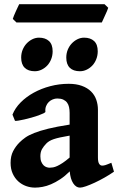

<svg xmlns="http://www.w3.org/2000/svg" viewBox="-20 -859 553 894"><path d="M210.9 -78.1Q218.3 -78.1 227.1 -79.6Q235.8 -81.1 246.8 -86.2Q257.8 -91.3 272 -100.6Q286.1 -109.9 304.2 -125.5V-227.5Q278.3 -223.1 260.5 -219.2Q242.7 -215.3 230.5 -211.2Q218.3 -207 210.2 -202.1Q202.1 -197.3 196.3 -191.4Q183.6 -178.7 175.8 -165Q168 -151.4 168 -131.3Q168 -115.7 172.4 -105.5Q176.8 -95.2 183.1 -89.1Q189.5 -83 197 -80.6Q204.6 -78.1 210.9 -78.1ZM510.7 -59.6Q490.2 -45.4 466.6 -32Q442.9 -18.6 420.7 -8.3Q398.4 2 380.4 8.3Q362.3 14.6 352.5 14.6Q334 14.6 320.8 -5.6Q307.6 -25.9 304.7 -61Q282.7 -39.1 260.5 -24.4Q238.3 -9.8 217.5 -1Q196.8 7.8 177.7 11.2Q158.7 14.6 143.1 14.6Q121.6 14.6 101.3 7.3Q81.1 0 64.9 -14.6Q48.8 -29.3 39.1 -50.8Q29.3 -72.3 29.3 -100.6Q29.3 -132.3 41 -155Q52.7 -177.7 70.8 -195.8Q82.5 -207.5 97.9 -218.5Q113.3 -229.5 139.2 -239.7Q165 -250 204.6 -259.8Q244.1 -269.5 304.2 -278.8V-333Q304.2 -347.7 301.5 -360.1Q298.8 -372.6 292.2 -381.3Q285.6 -390.1 274.4 -395.3Q263.2 -400.4 246.6 -400.4Q236.3 -400.4 225.8 -396.2Q215.3 -392.1 207.3 -384.3Q199.2 -376.5 194.6 -365Q189.9 -353.5 191.4 -338.9Q191.9 -335.9 182.6 -331.3Q173.3 -326.7 158.9 -321.5Q144.5 -316.4 127.2 -311.5Q109.9 -306.6 94 -303Q78.1 -299.3 65.9 -297.4Q53.7 -295.4 49.8 -296.4L38.1 -325.2Q50.3 -356 76.2 -382.1Q102.1 -408.2 137.2 -427.5Q172.4 -446.8 214.1 -457.8Q255.9 -468.8 299.8 -468.8Q335.4 -468.8 361.3 -459.2Q387.2 -449.7 403.8 -433.3Q420.4 -417 428.2 -394.8Q436 -372.6 436 -347.7V-126Q436 -105.5 441.4 -96.7Q446.8 -87.9 455.6 -87.9Q459 -87.9 462.4 -88.4Q465.8 -88.9 470.7 -90.3Q475.6 -91.8 482.2 -94.5Q488.8 -97.2 498.5 -101.1ZM435.1 -620.1Q435.1 -601.1 428.5 -584Q421.9 -566.9 410.4 -554.4Q398.9 -542 383.8 -534.7Q368.7 -527.3 352.1 -527.3Q321.3 -527.3 304.9 -543.5Q288.6 -559.6 288.6 -590.8Q288.6 -610.4 295.4 -627.2Q302.2 -644 314 -656.5Q325.7 -668.9 340.6 -676.3Q355.5 -683.6 371.6 -683.6Q400.9 -683.6 418 -668Q435.1 -652.3 435.1 -620.1ZM225.1 -620.1Q225.1 -601.1 218.5 -584Q211.9 -566.9 200.4 -554.4Q189 -542 173.8 -534.7Q158.7 -527.3 142.1 -527.3Q111.3 -527.3 95 -543.5Q78.6 -559.6 78.6 -590.8Q78.6 -610.4 85.4 -627.2Q92.3 -644 104 -656.5Q115.7 -668.9 130.6 -676.3Q145.5 -683.6 161.6 -683.6Q190.9 -683.6 208 -668Q225.1 -652.3 225.1 -620.1ZM483.9 -822.8Q482.4 -817.4 478.3 -807.6Q474.1 -797.9 469.2 -787.4Q464.4 -776.9 460.2 -767.6Q456.1 -758.3 454.1 -754.4H56.6L39.6 -771Q41 -776.4 44.9 -785.9Q48.8 -795.4 53.5 -805.7Q58.1 -815.9 62.5 -825.2Q66.9 -834.5 69.3 -839.4H466.8Z"/></svg>

Font: Gentium Book Basic
Style: Bold
Weight: 700
Designer: J. Victor Gaultney and Annie Olsen
Foundry: SIL International
Version: Version 1.102; 2013; Maintenance release